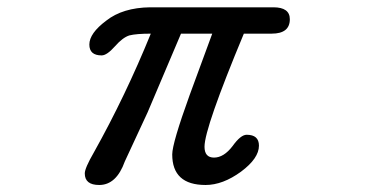

<svg xmlns="http://www.w3.org/2000/svg" viewBox="-20 -493 1040 534"><path d="M215.8 -10.7Q215.8 -25.4 241.2 -69.3Q329.1 -226.6 399.4 -399.4Q359.4 -399.4 339.8 -394.5Q321.3 -388.7 299.8 -364.3Q277.3 -338.9 262.7 -338.9Q228.5 -338.9 228.5 -369.1Q228.5 -400.4 275.4 -435.5Q321.3 -471.7 397.5 -472.7H740.2Q786.1 -472.7 786.1 -439.5Q786.1 -399.4 735.4 -399.4H658.2Q548.8 -136.7 548.8 -85Q548.8 -54.7 575.2 -54.7Q602.5 -54.7 627 -86.9Q649.4 -118.2 666 -118.2Q700.2 -118.2 700.2 -87.9Q700.2 -52.7 650.4 -15.6Q599.6 21.5 551.8 21.5Q459 21.5 459 -63.5Q459 -94.7 507.8 -229.5L570.3 -399.4H483.4L390.6 -180.7L327.1 -43.9Q303.7 21.5 255.9 21.5Q215.8 21.5 215.8 -10.7Z"/></svg>

Font: FakePearl
Style: Regular
Weight: 400
Version: Version 1.2